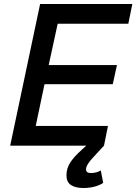

<svg xmlns="http://www.w3.org/2000/svg" viewBox="-20 -730 683 962"><path d="M31 0 181 -710H643L623 -611H269L224 -404H566L545 -308H203L159 -99H521L501 0ZM398 212Q358 212 335.5 197Q313 182 313 149Q313 113 332.5 83.5Q352 54 389 21L434 -20L501 0L449 56Q411 96 411 118Q411 137 435 137Q463 137 485 124L497 186Q483 197 456 204.5Q429 212 398 212Z"/></svg>

Font: Geist Medium
Style: Italic
Weight: 500
Italic angle: -12°
Designer: Basement.studio, Andrés Briganti, Mateo Zaragoza
Foundry: Basement.studio, Vercel, Andrés Briganti, Guido Ferreyra, Mateo Zaragoza
Version: Version 1.500; ttfautohint (v1.8.4.7-5d5b)